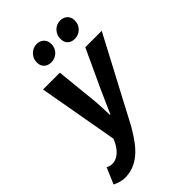

<svg xmlns="http://www.w3.org/2000/svg" viewBox="-297 -805 1099 1099"><g transform="rotate(-45 252.0 -256.0)"><path d="M7 76Q24 86 44 86Q71 86 96 66.5Q121 47 138 14L150 -11L64 -496H200L223 -272Q227 -240 229 -199Q231 -158 232 -123H236Q252 -158 269 -198Q286 -238 302 -272L406 -496H539L271 11Q245 56 219.5 90Q194 124 166 147Q138 170 106 182Q74 194 36 194Q22 194 1 188Q-20 182 -35 174L7 76ZM207 -572Q182 -572 165 -587Q148 -602 148 -631Q148 -661 169.5 -683.5Q191 -706 223 -706Q248 -706 265 -690Q282 -674 282 -646Q282 -615 260.5 -593.5Q239 -572 207 -572ZM397 -572Q372 -572 355.5 -587Q339 -602 339 -631Q339 -661 360 -683.5Q381 -706 413 -706Q439 -706 455.5 -690Q472 -674 472 -646Q472 -615 450.5 -593.5Q429 -572 397 -572Z"/></g></svg>

Font: mr_Source Sans Pro
Style: Bold Italic
Weight: 700
Italic angle: -11°
Designer: Paul D. Hunt
Foundry: Adobe Systems Incorporated
Version: Version 1.036;July 10, 2024;FontCreator 11.5.0.2430 64-bit